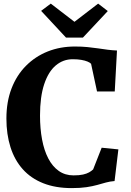

<svg xmlns="http://www.w3.org/2000/svg" viewBox="-20 -1002 706 1034"><path d="M366.5 11Q279 11 212.8 -15.2Q146.5 -41.5 102.5 -90.8Q58.5 -140 36.5 -209.2Q14.5 -278.5 14.5 -363.5Q14.5 -453.5 42 -525.2Q69.5 -597 119.8 -647.5Q170 -698 237 -724.8Q304 -751.5 383.5 -751.5Q420 -751.5 450.8 -748.5Q481.5 -745.5 508.2 -741.5Q535 -737.5 560 -734.2Q585 -731 610 -730L598 -509.5H502.5L470.5 -658.5Q464.5 -665 451.2 -670.5Q438 -676 418.2 -679.5Q398.5 -683 371.5 -683Q320 -683 280.2 -649.5Q240.5 -616 218 -548.5Q195.5 -481 195.5 -379.5Q195.5 -310 206.5 -251Q217.5 -192 240 -148.8Q262.5 -105.5 296.5 -81.5Q330.5 -57.5 376 -57.5Q407 -57.5 427 -62Q447 -66.5 459.8 -73.8Q472.5 -81 481.5 -89.5L527.5 -206.5L617.5 -197.5L597 -27Q572 -25 550.2 -19Q528.5 -13 503.8 -6Q479 1 446 6Q413 11 366.5 11ZM335.5 -799.5 201.5 -943.5 253.5 -982.5 381 -884.5 508.5 -982.5 560.5 -942.5 426.5 -799.5Z"/></svg>

Font: Merriweather Light 18pt ExtraBold
Style: Regular
Weight: 800
Version: Version 2.100